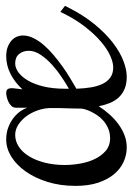

<svg xmlns="http://www.w3.org/2000/svg" viewBox="66 -518 440 637"><g transform="rotate(-90 286.5 -200.0)"><path d="M312 -379.9Q312 -376 310.8 -368.2Q309.6 -360.4 308.1 -346.2Q331.5 -371.6 359.6 -385.7Q387.7 -399.9 418 -399.9Q436.5 -399.9 449.7 -394.5Q462.9 -389.2 471.2 -381.1Q479.5 -373 483.2 -363.5Q486.8 -354 486.8 -345.2Q486.8 -327.1 478 -309.3Q469.2 -291.5 454.8 -274.9Q440.4 -258.3 421.9 -242.7Q403.3 -227.1 383.8 -213.1Q364.3 -199.2 345 -187.7Q325.7 -176.3 310.1 -167Q311 -140.6 314.7 -118.4Q318.4 -96.2 326.4 -79.8Q334.5 -63.5 347.7 -54.2Q360.8 -44.9 380.9 -44.9Q397.9 -44.9 420.4 -55.2Q442.9 -65.4 467 -86.2Q491.2 -106.9 515.4 -137.9Q539.6 -168.9 560.1 -210L564.9 -220.2L585 -205.1L580.1 -194.8Q553.7 -142.6 522.9 -105.5Q492.2 -68.4 461.2 -44.9Q430.2 -21.5 401.4 -10.7Q372.6 0 350.1 0Q327.1 0 310.3 -6.8Q293.5 -13.7 281.7 -26.1Q270 -38.6 262.9 -55.7Q255.9 -72.8 252 -92.8Q239.7 -73.7 224.6 -56.9Q209.5 -40 192.1 -27.3Q174.8 -14.6 155.5 -7.3Q136.2 0 115.2 0Q90.8 0 67.9 -10.3Q44.9 -20.5 27.1 -41.5Q9.3 -62.5 -1.5 -94.5Q-12.2 -126.5 -12.2 -169.9Q-12.2 -220.7 1 -262.9Q14.2 -305.2 35.9 -335.7Q57.6 -366.2 85 -383.1Q112.3 -399.9 141.1 -399.9Q164.6 -399.9 182.9 -392.6Q201.2 -385.3 214.4 -374.8Q227.5 -364.3 235.8 -352.1Q244.1 -339.8 247.1 -330.1V-367.2Q247.1 -376.5 253.2 -382.8Q259.3 -389.2 267.3 -392.8Q275.4 -396.5 283.2 -398.2Q291 -399.9 294.9 -399.9Q304.7 -399.9 308.3 -395.5Q312 -391.1 312 -379.9ZM246.1 -250Q246.1 -272.5 238.8 -294.2Q231.4 -315.9 219 -332.8Q206.5 -349.6 190.4 -359.9Q174.3 -370.1 157.2 -370.1Q136.2 -370.1 117.9 -358.2Q99.6 -346.2 86.2 -324.5Q72.8 -302.7 64.9 -272.2Q57.1 -241.7 57.1 -205.1Q57.1 -180.7 61.8 -154.3Q66.4 -127.9 76.9 -106Q87.4 -84 104.2 -69.6Q121.1 -55.2 145 -55.2Q163.6 -55.2 178.2 -61.5Q192.9 -67.9 203.9 -77.4Q214.8 -86.9 222.4 -98.4Q230 -109.9 234.9 -120.4Q239.7 -130.9 241.9 -138.9Q244.1 -147 244.1 -149.9Q244.1 -170.4 245.1 -195.8Q246.1 -221.2 246.1 -250ZM436 -325.2Q436 -343.8 425.5 -356.9Q415 -370.1 394 -370.1Q379.9 -370.1 365.2 -359.9Q350.6 -349.6 338.1 -329.1Q325.7 -308.6 317.9 -277.3Q310.1 -246.1 310.1 -204.1V-191.9Q326.7 -201.2 348.6 -215.8Q370.6 -230.5 389.9 -248Q409.2 -265.6 422.6 -285.4Q436 -305.2 436 -325.2Z"/></g></svg>

Font: Rochester
Style: Regular
Weight: 400
Version: Version 1.006